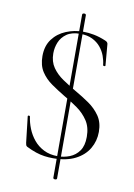

<svg xmlns="http://www.w3.org/2000/svg" viewBox="-92 -785 670 958"><g transform="rotate(10 242.5 -306.0)"><path d="M227 12Q205 12 183.5 9Q162 6 139.5 -1.5Q117 -9 91 -22Q86 -25 84.5 -29.5Q83 -34 82 -41L67 -171Q66 -176 71.5 -176.5Q77 -177 78 -173Q82 -143 94 -113Q106 -83 126.5 -58Q147 -33 177.5 -17.5Q208 -2 249 -2Q280 -2 309 -13.5Q338 -25 356.5 -51Q375 -77 375 -122Q375 -171 353.5 -203.5Q332 -236 299 -259.5Q266 -283 229 -304Q194 -325 161 -348Q128 -371 107.5 -402.5Q87 -434 87 -481Q87 -533 113 -567.5Q139 -602 180.5 -619Q222 -636 267 -636Q293 -636 321.5 -630.5Q350 -625 381 -612Q389 -609 392.5 -604.5Q396 -600 396 -595L405 -489Q405 -485 399.5 -485Q394 -485 393 -489Q391 -511 382.5 -534.5Q374 -558 357.5 -578Q341 -598 315.5 -610.5Q290 -623 254 -623Q211 -623 185.5 -605Q160 -587 149 -560Q138 -533 138 -504Q138 -462 158.5 -432.5Q179 -403 211.5 -381Q244 -359 280 -338Q317 -317 351 -293.5Q385 -270 407.5 -237.5Q430 -205 430 -157Q430 -111 407.5 -72.5Q385 -34 340 -11Q295 12 227 12ZM246 108V-719Q246 -724 251 -725.5Q256 -727 260.5 -725.5Q265 -724 265 -719V108Q265 112 260.5 113.5Q256 115 251 113.5Q246 112 246 108Z"/></g></svg>

Font: Cormorant Infant Light
Style: Regular
Weight: 300
Designer: Christian Thalmann (Catharsis Fonts)
Foundry: Catharsis Fonts
Version: Version 4.001